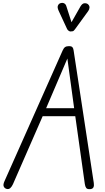

<svg xmlns="http://www.w3.org/2000/svg" viewBox="-20 -1328 735 1348"><path d="M27 -1.5Q12 -5.5 6.2 -18.8Q0.5 -32 11.5 -56L420 -974Q427.5 -991 437.2 -997.5Q447 -1004 464 -1004Q482.5 -1004 488.8 -996.2Q495 -988.5 497 -973L638.5 -43.5Q641.5 -24.5 636 -13Q630.5 -1.5 613 0Q592.5 1.5 585.2 -8.5Q578 -18.5 575.5 -36.5L508.5 -512H279.5L71 -35Q63 -17.5 52.5 -7.8Q42 2 27 -1.5ZM304 -568.5H500.5L475.5 -752L453 -917L382.5 -752ZM474 -1107Q469.5 -1107 462.2 -1111.8Q455 -1116.5 451 -1124.5L391.5 -1253Q381 -1276 386.8 -1289Q392.5 -1302 404 -1305.5Q419 -1310.5 430.5 -1304.5Q442 -1298.5 446 -1284L482 -1172L545 -1283Q558 -1304.5 573 -1305.2Q588 -1306 597.5 -1298.5Q609 -1288 608.5 -1275.2Q608 -1262.5 599.5 -1250.5L506.5 -1122.5Q498 -1110 489.8 -1108.5Q481.5 -1107 474 -1107Z"/></svg>

Font: Edu NSW ACT Hand
Style: Regular
Weight: 400
Designer: Tina and Corey Anderson, Eben Sorkin, Mirko Velimirovic
Foundry: Sorkin Type Co.
Version: Version 2.000